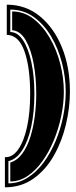

<svg xmlns="http://www.w3.org/2000/svg" viewBox="-20 -691 323 821"><path d="M9 -671Q90 -671 150.5 -621.5Q211 -572 245 -488Q279 -404 279 -299Q279 -231 262 -159Q245 -87 210.5 -26Q176 35 123.5 72.5Q71 110 1 110V-19Q33 -17 57.5 -51.5Q82 -86 95.5 -147.5Q109 -209 109 -290Q109 -403 84.5 -472Q60 -541 9 -542ZM24 -650V-554Q55 -554 78 -519.5Q101 -485 114 -425.5Q127 -366 127 -290Q127 -211 113.5 -149Q100 -87 75 -48.5Q50 -10 16 -2V93Q60 93 98 69Q136 45 166 4.5Q196 -36 217.5 -87Q239 -138 250 -193Q261 -248 261 -299Q261 -360 245 -422Q229 -484 198.5 -535.5Q168 -587 124 -618.5Q80 -650 24 -650ZM32 -642Q82 -642 122.5 -611Q163 -580 192.5 -529.5Q222 -479 237.5 -418.5Q253 -358 253 -299Q253 -249 242 -195.5Q231 -142 210.5 -92Q190 -42 161.5 -2Q133 38 98 61.5Q63 85 24 85V4Q54 -5 75.5 -34.5Q97 -64 110 -106Q123 -148 129 -196Q135 -244 135 -290Q135 -357 124 -418Q113 -479 90 -519Q67 -559 32 -562Z"/></svg>

Font: Alumni Sans Collegiate One
Style: Regular
Weight: 400
Designer: Robert E. Leuschke
Foundry: Robert E. Leuschke
Version: Version 1.100